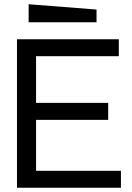

<svg xmlns="http://www.w3.org/2000/svg" viewBox="-20 -885 620 905"><path d="M60 0V-700H540V-620H150V-400H490V-320H150V-80H550V0ZM435 -780H115V-865L435 -840Z"/></svg>

Font: Tektur
Style: Regular
Weight: 400
Designer: Adam Jagosz
Foundry: Adam Jagosz
Version: Version 1.005;gftools[0.9.30]